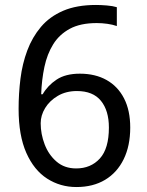

<svg xmlns="http://www.w3.org/2000/svg" viewBox="-20 -744 591 774"><path d="M288 10Q223 10 170 -24Q117 -58 86 -128Q55 -198 55 -305Q55 -367 62.5 -427Q70 -487 90 -540.5Q110 -594 145 -635.5Q180 -677 234.5 -700.5Q289 -724 367 -724Q386 -724 410.5 -722Q435 -720 451 -715V-639Q434 -645 412.5 -648Q391 -651 370 -651Q304 -651 261.5 -628Q219 -605 194.5 -565.5Q170 -526 159 -474Q148 -422 146 -364H152Q172 -399 208 -423Q244 -447 302 -447Q364 -447 409.5 -421.5Q455 -396 480 -347.5Q505 -299 505 -230Q505 -156 478.5 -102Q452 -48 403.5 -19Q355 10 288 10ZM287 -65Q346 -65 382.5 -105Q419 -145 419 -230Q419 -298 387 -337.5Q355 -377 290 -377Q246 -377 213 -357.5Q180 -338 162 -308.5Q144 -279 144 -247Q144 -204 160 -162Q176 -120 208 -92.5Q240 -65 287 -65Z"/></svg>

Font: korean25
Style: Book
Weight: 400
Designer: Jelle Bosma - Monotype Design Team
Foundry: Monotype Imaging Inc.
Version: Version 2.003